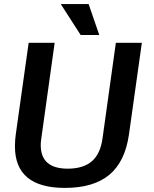

<svg xmlns="http://www.w3.org/2000/svg" viewBox="-20 -909 750 938"><path d="M53 -194Q53 -224 57 -252L120 -700H247L182 -234Q179 -216 179 -200Q179 -85 311 -85Q387 -85 429 -121.5Q471 -158 481 -234L546 -700H673L610 -252Q591 -119 514 -55Q437 9 297 9Q53 9 53 -194ZM277 -889H413L465 -738H374Z"/></svg>

Font: Krub SemiBold
Style: Italic
Weight: 600
Italic angle: -8°
Designer: Ekaluck Peanpanawate
Foundry: Cadson Demak Co.,Ltd.
Version: Version 1.000; ttfautohint (v1.6)